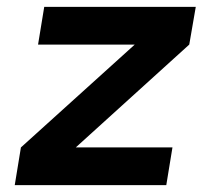

<svg xmlns="http://www.w3.org/2000/svg" viewBox="-20 -540 640 560"><path d="M23 0 41 -110 373 -410H91L109 -520H551L532 -410L201 -110H483L465 0Z"/></svg>

Font: Iosevka SS04 XBd Ex
Style: Italic
Weight: 800
Width: 7
Italic angle: -9°
Monospace: yes
Designer: Belleve Invis
Foundry: Belleve Invis
Version: Version 19.0.0; ttfautohint (v1.8.4)